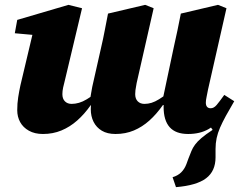

<svg xmlns="http://www.w3.org/2000/svg" viewBox="-20 -536 989 791"><path d="M705 235 691 194Q712 188 726 174.5Q740 161 748 140L756 118Q763 100 768.5 86.5Q774 73 783.5 60Q793 47 810 32.5Q827 18 856 -1L836 -29L917 -115L945 -119Q925 -85 910.5 -58.5Q896 -32 886.5 -10Q877 12 872.5 33Q868 54 868 78V112Q868 169 829 198.5Q790 228 705 235ZM157 16Q123 16 99 2.5Q75 -11 63 -33Q51 -55 51 -82Q51 -110 55 -135.5Q59 -161 64 -184L120 -420L184 -386L41 -399L51 -454L262 -516L318 -502L248 -208Q243 -189 240 -175Q237 -161 237 -148Q237 -129 247.5 -118.5Q258 -108 275 -108Q290 -108 305.5 -112.5Q321 -117 337.5 -127Q354 -137 373 -151L383 -103H354Q328 -66 298 -39.5Q268 -13 233 1.5Q198 16 157 16ZM456 16Q422 16 399.5 2.5Q377 -11 365.5 -34Q354 -57 354 -86Q354 -94 354.5 -100.5Q355 -107 356 -113H350Q351 -128 354 -144Q357 -160 360 -178L397 -342Q405 -376 411.5 -410.5Q418 -445 425 -480L578 -516L613 -502L543 -194Q542 -187 540.5 -179.5Q539 -172 538 -164.5Q537 -157 537 -148Q537 -129 547.5 -118.5Q558 -108 575 -108Q590 -108 604.5 -112.5Q619 -117 635 -127Q651 -137 670 -151L679 -103H651Q625 -66 595.5 -39.5Q566 -13 531.5 1.5Q497 16 456 16ZM755 16Q704 16 679 -12Q654 -40 654 -96Q654 -102 655 -108Q656 -114 657 -120H649L696 -342Q704 -377 711 -410.5Q718 -444 725 -480L878 -516L913 -502L837 -167Q834 -150 831 -136.5Q828 -123 828 -113Q828 -102 833 -96Q838 -90 848 -90Q861 -90 872.5 -103.5Q884 -117 904 -145L945 -119Q927 -86 900.5 -55Q874 -24 839 -4Q804 16 755 16Z"/></svg>

Font: Source Serif 4 Black
Style: Italic
Weight: 900
Italic angle: -12°
Designer: Frank Grießhammer
Foundry: Adobe Systems Incorporated
Version: Version 4.004;hotconv 1.0.116;makeotfexe 2.5.65601